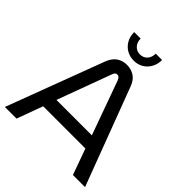

<svg xmlns="http://www.w3.org/2000/svg" viewBox="-239 -1031 1177 1177"><g transform="rotate(45 349.5 -442.5)"><path d="M2 0 240 -633Q256 -674 284 -693Q312 -712 349 -712Q386 -712 414.5 -693.5Q443 -675 458 -634L697 0H592L531 -169H165L103 0ZM195 -254H502L377 -601Q372 -614 366 -621Q360 -628 349 -628Q339 -628 333 -621Q327 -614 323 -601ZM360 -759Q325 -759 297.5 -775Q270 -791 254 -819.5Q238 -848 238 -885H294Q294 -853 312.5 -833Q331 -813 360 -813Q389 -813 407 -833Q425 -853 425 -885H480Q480 -848 464 -819.5Q448 -791 421 -775Q394 -759 360 -759Z"/></g></svg>

Font: MuseoModerno Thin
Style: Regular
Weight: 400
Version: Version 1.003